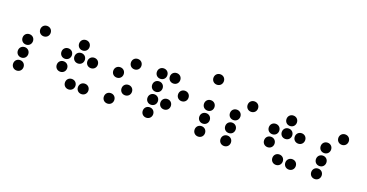

<svg xmlns="http://www.w3.org/2000/svg" viewBox="-29 -946 2659 1392"><g transform="rotate(20 1300.0 -250.0)"><path d="M200 -310C223 -310 240 -327 240 -350C240 -373 223 -390 200 -390C177 -390 160 -373 160 -350C160 -327 177 -310 200 -310ZM100 -210C123 -210 140 -227 140 -250C140 -273 123 -290 100 -290C77 -290 60 -273 60 -250C60 -227 77 -210 100 -210ZM100 -110C123 -110 140 -127 140 -150C140 -173 123 -190 100 -190C77 -190 60 -173 60 -150C60 -127 77 -110 100 -110ZM100 -10C123 -10 140 -27 140 -50C140 -73 123 -90 100 -90C77 -90 60 -73 60 -50C60 -27 77 -10 100 -10Z M500 -310C523 -310 540 -327 540 -350C540 -373 523 -390 500 -390C477 -390 460 -373 460 -350C460 -327 477 -310 500 -310ZM400 -210C423 -210 440 -227 440 -250C440 -273 423 -290 400 -290C377 -290 360 -273 360 -250C360 -227 377 -210 400 -210ZM500 -210C523 -210 540 -227 540 -250C540 -273 523 -290 500 -290C477 -290 460 -273 460 -250C460 -227 477 -210 500 -210ZM600 -210C623 -210 640 -227 640 -250C640 -273 623 -290 600 -290C577 -290 560 -273 560 -250C560 -227 577 -210 600 -210ZM400 -110C423 -110 440 -127 440 -150C440 -173 423 -190 400 -190C377 -190 360 -173 360 -150C360 -127 377 -110 400 -110ZM500 -10C523 -10 540 -27 540 -50C540 -73 523 -90 500 -90C477 -90 460 -73 460 -50C460 -27 477 -10 500 -10ZM600 -10C623 -10 640 -27 640 -50C640 -73 623 -90 600 -90C577 -90 560 -73 560 -50C560 -27 577 -10 600 -10Z M900 -310C923 -310 940 -327 940 -350C940 -373 923 -390 900 -390C877 -390 860 -373 860 -350C860 -327 877 -310 900 -310ZM800 -210C823 -210 840 -227 840 -250C840 -273 823 -290 800 -290C777 -290 760 -273 760 -250C760 -227 777 -210 800 -210ZM900 -110C923 -110 940 -127 940 -150C940 -173 923 -190 900 -190C877 -190 860 -173 860 -150C860 -127 877 -110 900 -110ZM800 -10C823 -10 840 -27 840 -50C840 -73 823 -90 800 -90C777 -90 760 -73 760 -50C760 -27 777 -10 800 -10Z M1100 -310C1123 -310 1140 -327 1140 -350C1140 -373 1123 -390 1100 -390C1077 -390 1060 -373 1060 -350C1060 -327 1077 -310 1100 -310ZM1200 -310C1223 -310 1240 -327 1240 -350C1240 -373 1223 -390 1200 -390C1177 -390 1160 -373 1160 -350C1160 -327 1177 -310 1200 -310ZM1100 -210C1123 -210 1140 -227 1140 -250C1140 -273 1123 -290 1100 -290C1077 -290 1060 -273 1060 -250C1060 -227 1077 -210 1100 -210ZM1300 -210C1323 -210 1340 -227 1340 -250C1340 -273 1323 -290 1300 -290C1277 -290 1260 -273 1260 -250C1260 -227 1277 -210 1300 -210ZM1100 -110C1123 -110 1140 -127 1140 -150C1140 -173 1123 -190 1100 -190C1077 -190 1060 -173 1060 -150C1060 -127 1077 -110 1100 -110ZM1200 -110C1223 -110 1240 -127 1240 -150C1240 -173 1223 -190 1200 -190C1177 -190 1160 -173 1160 -150C1160 -127 1177 -110 1200 -110ZM1100 -10C1123 -10 1140 -27 1140 -50C1140 -73 1123 -90 1100 -90C1077 -90 1060 -73 1060 -50C1060 -27 1077 -10 1100 -10Z M1500 -410C1523 -410 1540 -427 1540 -450C1540 -473 1523 -490 1500 -490C1477 -490 1460 -473 1460 -450C1460 -427 1477 -410 1500 -410ZM1500 -210C1523 -210 1540 -227 1540 -250C1540 -273 1523 -290 1500 -290C1477 -290 1460 -273 1460 -250C1460 -227 1477 -210 1500 -210ZM1500 -110C1523 -110 1540 -127 1540 -150C1540 -173 1523 -190 1500 -190C1477 -190 1460 -173 1460 -150C1460 -127 1477 -110 1500 -110ZM1500 -10C1523 -10 1540 -27 1540 -50C1540 -73 1523 -90 1500 -90C1477 -90 1460 -73 1460 -50C1460 -27 1477 -10 1500 -10Z M1800 -310C1823 -310 1840 -327 1840 -350C1840 -373 1823 -390 1800 -390C1777 -390 1760 -373 1760 -350C1760 -327 1777 -310 1800 -310ZM1700 -210C1723 -210 1740 -227 1740 -250C1740 -273 1723 -290 1700 -290C1677 -290 1660 -273 1660 -250C1660 -227 1677 -210 1700 -210ZM1700 -110C1723 -110 1740 -127 1740 -150C1740 -173 1723 -190 1700 -190C1677 -190 1660 -173 1660 -150C1660 -127 1677 -110 1700 -110ZM1700 -10C1723 -10 1740 -27 1740 -50C1740 -73 1723 -90 1700 -90C1677 -90 1660 -73 1660 -50C1660 -27 1677 -10 1700 -10Z M2100 -310C2123 -310 2140 -327 2140 -350C2140 -373 2123 -390 2100 -390C2077 -390 2060 -373 2060 -350C2060 -327 2077 -310 2100 -310ZM2000 -210C2023 -210 2040 -227 2040 -250C2040 -273 2023 -290 2000 -290C1977 -290 1960 -273 1960 -250C1960 -227 1977 -210 2000 -210ZM2100 -210C2123 -210 2140 -227 2140 -250C2140 -273 2123 -290 2100 -290C2077 -290 2060 -273 2060 -250C2060 -227 2077 -210 2100 -210ZM2200 -210C2223 -210 2240 -227 2240 -250C2240 -273 2223 -290 2200 -290C2177 -290 2160 -273 2160 -250C2160 -227 2177 -210 2200 -210ZM2000 -110C2023 -110 2040 -127 2040 -150C2040 -173 2023 -190 2000 -190C1977 -190 1960 -173 1960 -150C1960 -127 1977 -110 2000 -110ZM2100 -10C2123 -10 2140 -27 2140 -50C2140 -73 2123 -90 2100 -90C2077 -90 2060 -73 2060 -50C2060 -27 2077 -10 2100 -10ZM2200 -10C2223 -10 2240 -27 2240 -50C2240 -73 2223 -90 2200 -90C2177 -90 2160 -73 2160 -50C2160 -27 2177 -10 2200 -10Z M2500 -310C2523 -310 2540 -327 2540 -350C2540 -373 2523 -390 2500 -390C2477 -390 2460 -373 2460 -350C2460 -327 2477 -310 2500 -310ZM2400 -210C2423 -210 2440 -227 2440 -250C2440 -273 2423 -290 2400 -290C2377 -290 2360 -273 2360 -250C2360 -227 2377 -210 2400 -210ZM2400 -110C2423 -110 2440 -127 2440 -150C2440 -173 2423 -190 2400 -190C2377 -190 2360 -173 2360 -150C2360 -127 2377 -110 2400 -110ZM2400 -10C2423 -10 2440 -27 2440 -50C2440 -73 2423 -90 2400 -90C2377 -90 2360 -73 2360 -50C2360 -27 2377 -10 2400 -10Z"/></g></svg>

Font: TINY 5x3 80
Style: Regular
Weight: 200
Designer: Jack Halten Fahnestock
Foundry: Velvetyne Type Foundry
Version: Version 1.002;hotconv 1.0.109;makeotfexe 2.5.65596